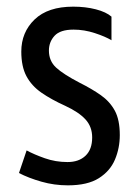

<svg xmlns="http://www.w3.org/2000/svg" viewBox="-20 -547 416 577"><path d="M184 10Q143 10 104.5 -1Q66 -12 37 -27L60 -95Q82 -83 114.5 -71.5Q147 -60 183 -60Q217 -60 237 -79Q257 -98 257 -134Q257 -166 237 -188Q217 -210 176 -229Q134 -248 104.5 -268.5Q75 -289 59.5 -318Q44 -347 44 -392Q44 -450 84 -488.5Q124 -527 200 -527Q237 -527 268 -519Q299 -511 315 -497V-426Q297 -437 265 -447.5Q233 -458 201 -458Q161 -458 144 -439.5Q127 -421 127 -395Q127 -364 148.5 -344Q170 -324 220 -298Q256 -280 283 -261Q310 -242 325 -214.5Q340 -187 340 -141Q340 -102 325.5 -67.5Q311 -33 277 -11.5Q243 10 184 10Z"/></svg>

Font: Noto Sans Thai UI ExtCond
Style: Regular
Weight: 400
Width: 2
Designer: Monotype Design Team
Foundry: Monotype Imaging Inc.
Version: Version 2.000